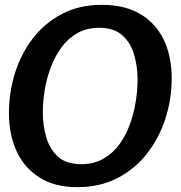

<svg xmlns="http://www.w3.org/2000/svg" viewBox="-20 -763 747 794"><path d="M300 11Q207 11 144 -28.5Q81 -68 49 -137Q17 -206 17 -295Q17 -381 42 -461Q67 -541 116 -604.5Q165 -668 236.5 -705.5Q308 -743 401 -743Q496 -743 560 -705Q624 -667 657 -599Q690 -531 690 -439Q690 -353 664 -272.5Q638 -192 588 -128Q538 -64 465.5 -26.5Q393 11 300 11ZM316 -84Q368 -84 407.5 -106.5Q447 -129 474 -166.5Q501 -204 517.5 -250Q534 -296 541.5 -344Q549 -392 549 -434Q549 -487 535 -536Q521 -585 486.5 -616.5Q452 -648 390 -648Q338 -648 299 -625.5Q260 -603 233 -565.5Q206 -528 189 -482Q172 -436 164.5 -388Q157 -340 157 -298Q157 -246 171 -196.5Q185 -147 219.5 -115.5Q254 -84 316 -84Z"/></svg>

Font: Rosario
Style: Bold Italic
Weight: 700
Italic angle: -8.05°
Designer: Hector Gatti
Foundry: Omnibus Type
Version: Version 1.101; ttfautohint (v1.8.1.43-b0c9)